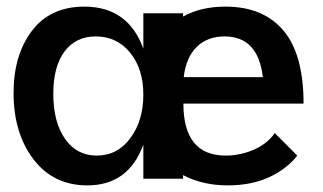

<svg xmlns="http://www.w3.org/2000/svg" viewBox="-20 -540 975 580"><path d="M413 -103Q368 20 244 20Q141 20 81 -59Q21 -138 21 -259Q21 -374 76.5 -447Q132 -520 235 -520Q367 -520 413 -393V-500H533V-490Q587 -520 661 -520Q775 -520 836 -448Q897 -376 897 -227H534Q534 -70 662 -70Q705 -70 746 -87.5Q787 -105 810 -138L878 -70Q847 -30 793.5 -5Q740 20 668 20Q592 20 533 -11V0H413ZM272 -70Q335 -70 374 -123Q413 -176 413 -254Q413 -332 373 -381Q333 -430 269 -430Q209 -430 175 -384.5Q141 -339 141 -257Q141 -171 176.5 -120.5Q212 -70 272 -70ZM774 -307Q760 -430 658 -430Q607 -430 574.5 -398.5Q542 -367 535 -307Z"/></svg>

Font: Moderustic Med
Style: Regular
Weight: 500
Designer: Tural Alisoy
Foundry: TAFT Foundry
Version: Version 2.110